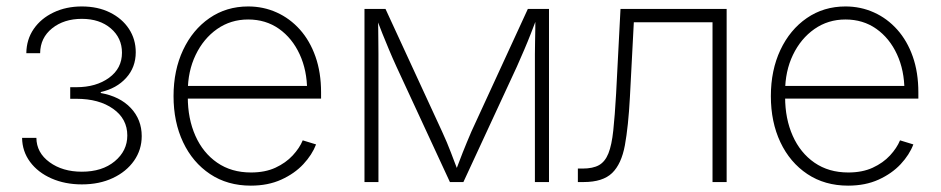

<svg xmlns="http://www.w3.org/2000/svg" viewBox="-20 -567 2931 598"><path d="M234.9 7.3Q182.6 7.3 140.4 -11.2Q98.1 -29.8 73.7 -62.7Q49.3 -95.7 48.8 -137.7H93.3Q93.8 -91.3 134.3 -61.8Q174.8 -32.2 234.9 -32.2Q298.3 -32.2 337.4 -64.7Q376.5 -97.2 376.5 -145Q376.5 -196.8 332.5 -228Q288.6 -259.3 217.8 -259.3H198.7V-295.4H217.8Q279.3 -295.4 319.6 -324.7Q359.9 -354 359.9 -402.8Q359.9 -448.7 325.2 -478.5Q290.5 -508.3 234.9 -508.3Q179.2 -508.3 142.3 -478.8Q105.5 -449.2 105 -401.4H62Q62.5 -444.3 85.2 -477.1Q107.9 -509.8 147 -528.3Q186 -546.9 234.9 -546.9Q284.7 -546.9 322.5 -528.1Q360.4 -509.3 381.6 -477.1Q402.8 -444.8 402.8 -404.3Q402.8 -357.4 373 -324.5Q343.3 -291.5 293.9 -280.3V-277.3Q353.5 -266.6 387.5 -230.5Q421.4 -194.3 421.4 -143.1Q421.4 -100.6 397.5 -66.4Q373.5 -32.2 331.5 -12.5Q289.6 7.3 234.9 7.3Z M761.2 11.2Q688.5 11.2 634.3 -24.9Q580.1 -61 550.3 -124Q520.5 -187 520.5 -267.6Q520.5 -348.1 550.3 -411.4Q580.1 -474.6 632.6 -510.7Q685.1 -546.9 752.9 -546.9Q800.3 -546.9 841.6 -528.3Q882.8 -509.8 914.1 -474.9Q945.3 -439.9 962.6 -390.6Q980 -341.3 980 -279.3V-259.8H547.4V-299.3H956.1L936.5 -284.7Q936.5 -347.7 913.3 -397.9Q890.1 -448.2 848.9 -477.3Q807.6 -506.3 752.9 -506.3Q698.7 -506.3 656.2 -476.6Q613.8 -446.8 589.4 -396Q564.9 -345.2 564.9 -281.7V-264.6Q564.9 -197.3 588.6 -144Q612.3 -90.8 656.5 -60.3Q700.7 -29.8 761.7 -29.8Q805.7 -29.8 837.9 -44.7Q870.1 -59.6 891.6 -82.8Q913.1 -106 922.9 -129.9L964.4 -117.2Q952.1 -85 924.8 -55.7Q897.5 -26.4 856.2 -7.6Q814.9 11.2 761.2 11.2Z M1115.2 0V-539.1H1180.7L1356.9 -157.2Q1364.7 -140.1 1371.6 -124Q1378.4 -107.9 1384.3 -92.3Q1390.1 -76.7 1396 -61.5Q1401.9 -46.4 1407.7 -31.2H1397.9Q1403.8 -46.4 1409.4 -61.3Q1415 -76.2 1421.1 -91.8Q1427.2 -107.4 1434.1 -123.8Q1440.9 -140.1 1448.2 -157.2L1624 -539.1H1689.9V0H1646V-358.9Q1646 -378.9 1646 -398.2Q1646 -417.5 1646.5 -436.8Q1647 -456.1 1647.2 -475.3Q1647.5 -494.6 1647.5 -514.2H1653.3Q1643.1 -487.3 1633.3 -462.2Q1623.5 -437 1612.8 -412.1Q1602.1 -387.2 1589.8 -359.4L1423.3 0H1381.3L1214.8 -359.4Q1202.1 -387.2 1191.7 -412.1Q1181.2 -437 1171.1 -462.2Q1161.1 -487.3 1150.9 -514.2H1157.2Q1157.7 -495.6 1158 -476.6Q1158.2 -457.5 1158.4 -438.2Q1158.7 -418.9 1158.7 -398.9Q1158.7 -378.9 1158.7 -358.9V0Z M1779.8 0V-42H1794.4Q1826.7 -42 1845.7 -52.7Q1864.7 -63.5 1875 -89.4Q1885.3 -115.2 1890.1 -160.6Q1895 -206.1 1898.9 -274.9L1912.6 -539.1H2243.2V0H2199.2V-497.6H1954.1L1941.9 -264.2Q1937 -173.3 1926.3 -114.7Q1915.5 -56.2 1886.5 -28.1Q1857.4 0 1797.9 0Z M2621.6 11.2Q2548.8 11.2 2494.6 -24.9Q2440.4 -61 2410.6 -124Q2380.9 -187 2380.9 -267.6Q2380.9 -348.1 2410.6 -411.4Q2440.4 -474.6 2492.9 -510.7Q2545.4 -546.9 2613.3 -546.9Q2660.6 -546.9 2701.9 -528.3Q2743.2 -509.8 2774.4 -474.9Q2805.7 -439.9 2823 -390.6Q2840.3 -341.3 2840.3 -279.3V-259.8H2407.7V-299.3H2816.4L2796.9 -284.7Q2796.9 -347.7 2773.7 -397.9Q2750.5 -448.2 2709.2 -477.3Q2668 -506.3 2613.3 -506.3Q2559.1 -506.3 2516.6 -476.6Q2474.1 -446.8 2449.7 -396Q2425.3 -345.2 2425.3 -281.7V-264.6Q2425.3 -197.3 2449 -144Q2472.7 -90.8 2516.8 -60.3Q2561 -29.8 2622.1 -29.8Q2666 -29.8 2698.2 -44.7Q2730.5 -59.6 2752 -82.8Q2773.4 -106 2783.2 -129.9L2824.7 -117.2Q2812.5 -85 2785.2 -55.7Q2757.8 -26.4 2716.6 -7.6Q2675.3 11.2 2621.6 11.2Z"/></svg>

Font: Inter 18pt ExtraLight
Style: Regular
Weight: 250
Designer: Rasmus Andersson
Foundry: rsms
Version: Version 4.001;git-66647c0bb